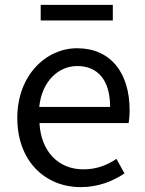

<svg xmlns="http://www.w3.org/2000/svg" viewBox="-20 -755 594 788"><path d="M311 13C385 13 443 -12 491 -43L458 -103C418 -76 375 -60 322 -60C219 -60 148 -134 142 -250H508C510 -263 512 -282 512 -302C512 -457 434 -557 296 -557C170 -557 51 -447 51 -271C51 -92 167 13 311 13ZM141 -316C152 -422 220 -484 297 -484C382 -484 432 -425 432 -316ZM147 -671H443V-735H147Z"/></svg>

Font: Source Han Sans TC
Style: Regular
Weight: 400
Designer: Ryoko NISHIZUKA 西塚涼子 (kana, bopomofo & ideographs); Paul D. Hunt (Latin, Greek & Cyrillic); Sandoll Communications 산돌커뮤니
Foundry: Adobe
Version: Version 2.002;hotconv 1.0.116;makeotfexe 2.5.65601